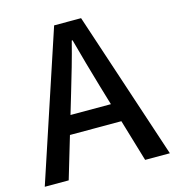

<svg xmlns="http://www.w3.org/2000/svg" viewBox="-109 -829 841 922"><g transform="rotate(-15 311.0 -368.5)"><path d="M0 0 244 -737H378L622 0H499L380 -400Q362 -460 345 -521.5Q328 -583 311 -645H307Q291 -582 273.5 -521Q256 -460 238 -400L119 0ZM138 -209V-301H482V-209Z"/></g></svg>

Font: Noto Sans KR Medium
Style: Regular
Weight: 500
Designer: Ryoko NISHIZUKA  (kana, bopomofo & ideographs); Paul D. Hunt (Latin, Greek & Cyrillic); Sandoll Communications , Soo-you
Foundry: Adobe
Version: Version 2.004-H2;hotconv 1.0.118;makeotfexe 2.5.65603